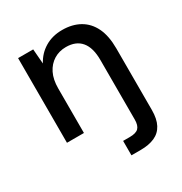

<svg xmlns="http://www.w3.org/2000/svg" viewBox="-171 -636 927 980"><g transform="rotate(-30 292.5 -145.5)"><path d="M68 0V-499H157L164 -412Q188 -458 232 -484.5Q276 -511 334 -511Q393 -511 436.5 -486.5Q480 -462 503.5 -413.5Q527 -365 527 -291V72Q527 124 509.5 157Q492 190 458 205Q424 220 376 220H321V135H360Q397 135 412 120Q427 105 427 70V-281Q427 -353 396.5 -389.5Q366 -426 307 -426Q267 -426 235.5 -406.5Q204 -387 186 -351Q168 -315 168 -262V0Z"/></g></svg>

Font: DM Sans 20pt Medium
Style: Regular
Weight: 500
Version: Version 4.004;gftools[0.9.30]